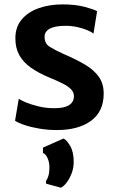

<svg xmlns="http://www.w3.org/2000/svg" viewBox="-20 -584 534 874"><path d="M48.5 -34.5 65.5 -134.5Q73 -128.5 97.2 -118.2Q121.5 -108 155.2 -99.8Q189 -91.5 225 -91.5Q271.5 -91 294 -105.2Q316.5 -119.5 316.5 -146Q316.5 -165 302 -179Q287.5 -193 262.5 -205.2Q237.5 -217.5 206 -230.5Q155 -251.5 120 -276.5Q85 -301.5 67.2 -334.2Q49.5 -367 50 -411.5Q50.5 -462.5 79.8 -496.5Q109 -530.5 157.5 -547.2Q206 -564 265 -564Q323.5 -564 365.5 -552.8Q407.5 -541.5 422 -533L405.5 -431Q396 -439 376.2 -447.2Q356.5 -455.5 331 -461Q305.5 -466.5 279.5 -466.5Q230.5 -466.5 207 -453.8Q183.5 -441 183 -417.5Q182.5 -386 206.2 -371Q230 -356 269 -338.5Q326 -314 367 -289.8Q408 -265.5 430 -234.2Q452 -203 452 -158Q452 -76.5 394.5 -34.2Q337 8 239 8Q197.5 8 159.2 1.5Q121 -5 92 -14.8Q63 -24.5 48.5 -34.5ZM257 270.5 189.5 252V239.5Q196 231 200.5 216Q205 201 205 177Q205 155 196.5 135.8Q188 116.5 175.5 112.5V88L269 46.5Q283 52.5 299.2 79.8Q315.5 107 315.5 153.5Q315.5 180.5 306 205.2Q296.5 230 282.8 247.8Q269 265.5 257 270.5Z"/></svg>

Font: Merriweather Sans SemiBold
Style: Regular
Weight: 600
Designer: Eben Sorkin
Foundry: Eben Sorkin
Version: Version 2.001